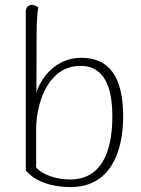

<svg xmlns="http://www.w3.org/2000/svg" viewBox="-20 -749 572 781"><path d="M268 12C423 12 481 -123 481 -275C481 -441 421 -514 310 -514C220 -514 153 -449 128 -373L129 -618C129 -640 131 -700 136 -718C130 -723 122 -729 110 -729C94 -729 85 -719 85 -701V-56C132 1 216 12 268 12ZM270 -19C212 -17 147 -40 127 -69V-223C127 -320 170 -481 308 -481C389 -481 437 -419 437 -276C437 -168 412 -22 270 -19Z"/></svg>

Font: Arima Koshi ExtraLight
Style: Regular
Weight: 275
Designer: Joana Correia and Natanael Gama
Foundry: NDISCOVER
Version: Version 1.019;PS 001.019;hotconv 1.0.88;makeotf.lib2.5.64775